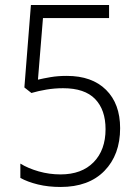

<svg xmlns="http://www.w3.org/2000/svg" viewBox="-20 -734 553 764"><path d="M246 -432Q346 -432 402 -376.5Q458 -321 458 -224Q458 -118 395.5 -54Q333 10 221 10Q172 10 131 0Q90 -10 61 -26V-83Q92 -64 134 -52Q176 -40 221 -40Q305 -40 352.5 -88.5Q400 -137 400 -220Q400 -297 358.5 -340Q317 -383 231 -383Q197 -383 164.5 -377.5Q132 -372 105 -364L77 -386L103 -714H414V-662H151L131 -417Q152 -422 181 -427Q210 -432 246 -432Z"/></svg>

Font: Noto Sans Lao UI SemCond Light
Style: Regular
Weight: 300
Width: 4
Designer: Monotype Design Team
Foundry: Monotype Imaging Inc.
Version: Version 2.000; ttfautohint (v1.8.4.7-5d5b)